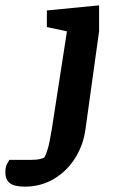

<svg xmlns="http://www.w3.org/2000/svg" viewBox="-133 -525 433 717"><path d="M-17 72Q4 72 18 68.5Q32 65 33 62Q39 52 45.5 30.5Q52 9 60 -40L117 -408L42 -424V-486L237 -505V-408L186 -41Q178 17 147.5 65.5Q117 114 68.5 143Q20 172 -41 172Q-79 172 -96 159Q-113 146 -113 118Q-113 97 -105 84Q-97 71 -98 72Z"/></svg>

Font: Faustina VF Beta
Style: Italic
Weight: 400
Italic angle: -8°
Designer: Alfonso Garcia
Foundry: Omnibus-Type
Version: Version 1.006